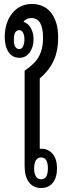

<svg xmlns="http://www.w3.org/2000/svg" viewBox="-20 -940 340 967"><path d="M140.1 -919.9Q203.6 -919.9 238.3 -874.3Q272.9 -828.6 272.9 -752.9Q272.9 -682.1 249.5 -632.8Q226.1 -583.5 180.2 -544.9V-190.9H187Q223.6 -190.9 245.4 -164.6Q267.1 -138.2 267.1 -92.8Q267.1 -45.9 246.1 -19.5Q225.1 6.8 187 6.8Q147.9 6.8 126 -22Q104 -50.8 104 -103V-584Q137.2 -606.9 156.2 -627.7Q175.3 -648.4 186 -678.5Q196.8 -708.5 196.8 -750Q196.8 -849.1 138.2 -849.1Q111.8 -849.1 98.1 -830.1Q121.6 -822.8 135.3 -798.6Q148.9 -774.4 148.9 -742.2Q148.9 -702.6 129.4 -675.8Q109.9 -648.9 78.1 -648.9Q43 -648.9 23.4 -677.2Q3.9 -705.6 3.9 -752.9Q3.9 -826.2 41.5 -873Q79.1 -919.9 140.1 -919.9ZM77.1 -692.9Q89.8 -692.9 96.4 -706.5Q103 -720.2 103 -741.2Q103 -761.7 96.4 -774.9Q89.8 -788.1 77.1 -788.1Q49.8 -788.1 49.8 -741.2Q49.8 -692.9 77.1 -692.9ZM187 -147Q169.4 -147 160.6 -132.3Q151.9 -117.7 151.9 -91.8Q151.9 -66.9 160.6 -52Q169.4 -37.1 187 -37.1Q221.2 -37.1 221.2 -91.8Q221.2 -147 187 -147Z"/></svg>

Font: Noto Sans Thai Looped ExtraCond
Style: Regular
Weight: 400
Width: 2
Designer: Sasikarn Vongin, Ben Mitchell
Foundry: The Fontpad Ltd
Version: Version 1.00